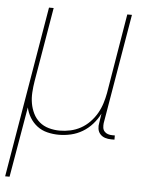

<svg xmlns="http://www.w3.org/2000/svg" viewBox="-73 -573 625 821"><g transform="rotate(5 240.0 -162.5)"><path d="M-20 205 104 -530H124L70 -211Q66 -187 64.5 -162.5Q63 -138 67 -115.5Q71 -93 81 -72.5Q91 -52 108 -37.5Q125 -23 148 -16.5Q171 -10 195 -10Q218 -10 241 -15Q264 -20 285 -31.5Q306 -43 323.5 -61Q341 -79 353 -100Q365 -121 372 -143.5Q379 -166 383 -188L440 -530H460L380 -58Q379 -49 380 -39.5Q381 -30 387 -23Q393 -16 402 -13Q411 -10 421 -10H432V8H418Q404 8 391.5 4Q379 0 370.5 -9.5Q362 -19 360 -32Q358 -45 361 -58L367 -98Q355 -74 336.5 -53Q318 -32 294.5 -18Q271 -4 245 2Q219 8 193 8Q168 8 143.5 2Q119 -4 100 -18.5Q81 -33 68.5 -53.5Q56 -74 51 -97L-1 205Z"/></g></svg>

Font: iosevka_custom_sans_ss08 Thin
Style: Italic
Weight: 100
Italic angle: -10°
Designer: Belleve Invis
Foundry: Belleve Invis
Version: Version 10.3.0; ttfautohint (v1.8.3)